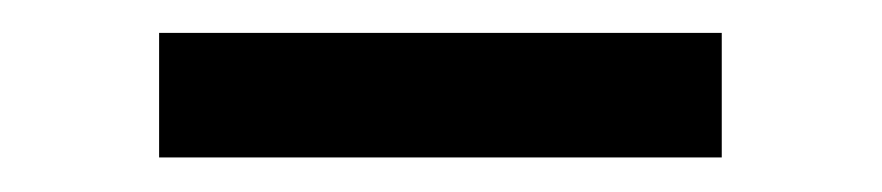

<svg xmlns="http://www.w3.org/2000/svg" viewBox="-20 -747 528 115"><path d="M412.3 -727.3V-652.7H75.3V-727.3Z"/></svg>

Font: Inter Zeller Medium
Style: Regular
Weight: 500
Designer: Rasmus Andersson; Joe Bland
Foundry: zeller
Version: Version 3.015;git-dec3a8cb1